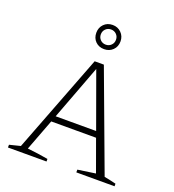

<svg xmlns="http://www.w3.org/2000/svg" viewBox="-155 -999 1014 1119"><g transform="rotate(20 352.0 -440.0)"><path d="M610 -32Q647 -25 683 -16V0H446V-17L556 -33L485 -229H207L133 -34Q199 -27 261 -16V0H22V-17L90 -34L325 -645H382ZM221 -266H472L349 -606ZM352 -730Q319 -730 298 -751Q277 -772 277 -805Q277 -837 298 -858.5Q319 -880 352 -880Q384 -880 405.5 -858.5Q427 -837 427 -805Q427 -772 405.5 -751Q384 -730 352 -730ZM352 -758Q372 -758 385.5 -771.5Q399 -785 399 -805Q399 -825 385.5 -838.5Q372 -852 352 -852Q332 -852 318.5 -838.5Q305 -825 305 -805Q305 -785 318.5 -771.5Q332 -758 352 -758Z"/></g></svg>

Font: Piazzolla SC ExtraLight
Style: Regular
Weight: 200
Designer: Juan Pablo del Peral
Foundry: Huerta Tipografica
Version: Version 1.330